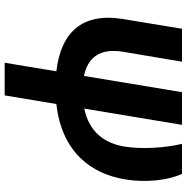

<svg xmlns="http://www.w3.org/2000/svg" viewBox="-8 -578 818 843"><g transform="rotate(90 401.5 -156.0)"><path d="M105.8 -545.5 63.2 -287.6C32.7 -103.3 126.1 -13.1 292.6 6L255 233H398.4L436.1 6C649.9 -17.8 742.9 -149.9 766.7 -294C783.7 -393.8 768.8 -489.3 743.3 -545.5H611.2C628.9 -470.5 635.3 -372.2 623.2 -294C608.7 -205.6 559.7 -138.1 456.3 -116.5L527.7 -545.5H384.2L312.9 -115.1C235.4 -131.4 189.6 -181.1 206.7 -286.2L250.4 -545.5Z"/></g></svg>

Font: Magic Ui Pro
Style: Bold Italic
Weight: 700
Italic angle: -9.39999°
Designer: Stefan Endress, Andreas Faust
Version: Version 1.000;FEAKit 1.0